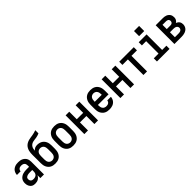

<svg xmlns="http://www.w3.org/2000/svg" viewBox="366 -2251 3768 3768"><g transform="rotate(-45 2250.0 -366.5)"><path d="M193 8Q174 8 154.5 4.5Q135 1 118 -9Q101 -19 88 -34Q75 -49 67 -67Q59 -85 55.5 -104Q52 -123 52 -143Q52 -169 58.5 -194.5Q65 -220 81 -241Q97 -262 119 -276.5Q141 -291 166 -299Q191 -307 217 -310Q243 -313 269 -313H339V-354Q339 -372 333.5 -389Q328 -406 314.5 -418Q301 -430 283.5 -435Q266 -440 249 -440Q232 -440 216 -436.5Q200 -433 187 -423.5Q174 -414 166.5 -399Q159 -384 159 -368Q159 -368 159 -368Q159 -368 159 -368H58Q58 -368 58 -368Q58 -368 58 -368Q58 -391 65 -414Q72 -437 85 -456.5Q98 -476 116.5 -490Q135 -504 157 -513Q179 -522 202 -525Q225 -528 249 -528Q273 -528 297.5 -524.5Q322 -521 344.5 -511Q367 -501 386 -485Q405 -469 417.5 -448Q430 -427 435 -402.5Q440 -378 440 -354V0H339V-81Q330 -60 315 -42.5Q300 -25 280.5 -13.5Q261 -2 238.5 3Q216 8 193 8ZM233 -80Q254 -80 274.5 -86Q295 -92 310 -105.5Q325 -119 332 -139Q339 -159 339 -180V-225H269Q256 -225 243 -224Q230 -223 217.5 -220Q205 -217 193.5 -212Q182 -207 172 -198.5Q162 -190 157.5 -178Q153 -166 153 -153Q153 -137 158.5 -122.5Q164 -108 175.5 -97.5Q187 -87 202.5 -83.5Q218 -80 233 -80Z M750 8Q723 8 696 3Q669 -2 645 -15Q621 -28 602.5 -48.5Q584 -69 572.5 -94Q561 -119 556.5 -146Q552 -173 552 -200V-298Q552 -330 551.5 -361.5Q551 -393 551 -424Q551 -453 553 -481Q555 -509 562 -536Q569 -563 582.5 -588.5Q596 -614 616 -633.5Q636 -653 661 -666Q686 -679 713.5 -686.5Q741 -694 769 -697.5Q797 -701 824.5 -706Q852 -711 879.5 -718Q907 -725 933 -735V-647Q912 -637 888.5 -630Q865 -623 841 -619Q817 -615 793 -613Q769 -611 745.5 -604.5Q722 -598 701.5 -584.5Q681 -571 668 -550.5Q655 -530 649.5 -506.5Q644 -483 644 -458Q644 -458 644 -457Q644 -456 644 -456Q654 -468 666.5 -478.5Q679 -489 693.5 -495Q708 -501 723.5 -503.5Q739 -506 755 -506Q782 -506 808.5 -500Q835 -494 858 -481Q881 -468 899 -447.5Q917 -427 928 -402.5Q939 -378 943.5 -351.5Q948 -325 948 -298V-200Q948 -173 943.5 -146Q939 -119 927.5 -94Q916 -69 897.5 -48.5Q879 -28 855 -15Q831 -2 804 3Q777 8 750 8ZM750 -80Q772 -80 792.5 -89.5Q813 -99 825.5 -117Q838 -135 842.5 -156.5Q847 -178 847 -200V-298Q847 -320 842.5 -341.5Q838 -363 826 -381Q814 -399 793.5 -408.5Q773 -418 751 -418Q729 -418 708.5 -409Q688 -400 675 -382Q662 -364 657.5 -342Q653 -320 653 -298V-200Q653 -178 657.5 -156.5Q662 -135 674.5 -117Q687 -99 707.5 -89.5Q728 -80 750 -80Z M1250 8Q1223 8 1196 3Q1169 -2 1145 -15Q1121 -28 1102.5 -48.5Q1084 -69 1072.5 -94Q1061 -119 1056.5 -146Q1052 -173 1052 -200V-320Q1052 -347 1056.5 -374Q1061 -401 1072.5 -426Q1084 -451 1102.5 -471.5Q1121 -492 1145 -505Q1169 -518 1196 -523Q1223 -528 1250 -528Q1277 -528 1304 -523Q1331 -518 1355 -505Q1379 -492 1397.5 -471.5Q1416 -451 1427.5 -426Q1439 -401 1443.5 -374Q1448 -347 1448 -320V-200Q1448 -173 1443.5 -146Q1439 -119 1427.5 -94Q1416 -69 1397.5 -48.5Q1379 -28 1355 -15Q1331 -2 1304 3Q1277 8 1250 8ZM1250 -80Q1272 -80 1292.5 -89.5Q1313 -99 1325.5 -117Q1338 -135 1342.5 -156.5Q1347 -178 1347 -200V-320Q1347 -342 1342.5 -363.5Q1338 -385 1325.5 -403Q1313 -421 1292.5 -430.5Q1272 -440 1250 -440Q1228 -440 1207.5 -430.5Q1187 -421 1174.5 -403Q1162 -385 1157.5 -363.5Q1153 -342 1153 -320V-200Q1153 -178 1157.5 -156.5Q1162 -135 1174.5 -117Q1187 -99 1207.5 -89.5Q1228 -80 1250 -80Z M1560 0V-520H1661V-311H1839V-520H1940V0H1839V-223H1661V0Z M2252 8Q2225 8 2197.5 3Q2170 -2 2146 -15Q2122 -28 2103.5 -48.5Q2085 -69 2073 -93.5Q2061 -118 2056.5 -145.5Q2052 -173 2052 -200V-320Q2052 -347 2056.5 -374Q2061 -401 2072.5 -426Q2084 -451 2102.5 -471.5Q2121 -492 2145 -505Q2169 -518 2196 -523Q2223 -528 2250 -528Q2277 -528 2304 -523Q2331 -518 2355 -505Q2379 -492 2397.5 -471.5Q2416 -451 2427.5 -426Q2439 -401 2443.5 -374Q2448 -347 2448 -320V-216H2153V-200Q2153 -178 2157.5 -156Q2162 -134 2175 -116Q2188 -98 2209 -89Q2230 -80 2252 -80Q2268 -80 2284 -83Q2300 -86 2313.5 -95Q2327 -104 2335.5 -118Q2344 -132 2345 -149H2446Q2444 -125 2436.5 -103Q2429 -81 2415.5 -62Q2402 -43 2383.5 -29Q2365 -15 2343 -6.5Q2321 2 2298 5Q2275 8 2252 8ZM2347 -304V-320Q2347 -342 2342.5 -363.5Q2338 -385 2325.5 -403Q2313 -421 2292.5 -430.5Q2272 -440 2250 -440Q2228 -440 2207.5 -430.5Q2187 -421 2174.5 -403Q2162 -385 2157.5 -363.5Q2153 -342 2153 -320V-304Z M2560 0V-520H2661V-311H2839V-520H2940V0H2839V-223H2661V0Z M3200 0V-432H3048V-520H3452V-432H3300V0Z M3575 0V-88H3707V-432H3589V-520H3807V-88H3925V0ZM3679 -599V-741H3821V-599Z M4060 0V-520H4259Q4280 -520 4301 -517Q4322 -514 4341.5 -506.5Q4361 -499 4378 -486Q4395 -473 4407 -455.5Q4419 -438 4424 -417Q4429 -396 4429 -375Q4429 -359 4426 -344Q4423 -329 4415.5 -315Q4408 -301 4397 -290.5Q4386 -280 4373 -272Q4391 -265 4407 -253.5Q4423 -242 4434.5 -226.5Q4446 -211 4451 -192Q4456 -173 4456 -154Q4456 -130 4449 -107Q4442 -84 4428 -65.5Q4414 -47 4394 -34Q4374 -21 4351.5 -13.5Q4329 -6 4305.5 -3Q4282 0 4259 0ZM4161 -313H4259Q4272 -313 4285 -316Q4298 -319 4308 -327Q4318 -335 4323.5 -347.5Q4329 -360 4329 -373Q4329 -386 4323.5 -398.5Q4318 -411 4308 -418.5Q4298 -426 4285 -429Q4272 -432 4259 -432H4161ZM4161 -88H4259Q4275 -88 4292 -90.5Q4309 -93 4323.5 -101.5Q4338 -110 4346.5 -124.5Q4355 -139 4355 -156Q4355 -172 4346.5 -187Q4338 -202 4323.5 -210.5Q4309 -219 4292 -222Q4275 -225 4259 -225H4161Z"/></g></svg>

Font: Iosevka SS04 Semibold
Style: Regular
Weight: 600
Monospace: yes
Designer: Belleve Invis
Foundry: Belleve Invis
Version: Version 19.0.0; ttfautohint (v1.8.4)